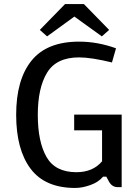

<svg xmlns="http://www.w3.org/2000/svg" viewBox="-20 -918 682 950"><path d="M213 -738 348 -836 484 -738 520 -770 395 -898H302L177 -770ZM60 -350Q60 -524 136 -618Q212 -712 371 -712Q463 -712 554 -679L534 -609Q431 -634 371 -634Q259 -634 213 -558.5Q167 -483 167 -350Q167 -217 210 -141.5Q253 -66 358 -66Q440 -66 485 -120V-273H347V-351H582V8H563Q535 8 520 -18L506 -44H490Q468 -17 427.5 -2.5Q387 12 352 12Q203 12 131.5 -83Q60 -178 60 -350Z"/></svg>

Font: Voces
Style: Regular
Weight: 400
Designer: Ana Paula Megda, Pablo Ugerman
Foundry: Ana Paula Megda, Pablo Ugerman
Version: Version 1.100